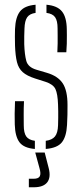

<svg xmlns="http://www.w3.org/2000/svg" viewBox="-20 -625 346 812"><path d="M42.5 -98Q42 -122 42 -143.8Q42 -165.5 43.5 -197H81.5Q80 -167 80.2 -140.8Q80.5 -114.5 80.5 -95Q80.5 -63 91 -48Q101.5 -33 127.5 -29.5V5Q80.5 1 62.2 -23.5Q44 -48 42.5 -98ZM173.5 5V-29.5Q200.5 -33 212.5 -48Q224.5 -63 225.5 -95Q226 -111 226.2 -126Q226.5 -141 226.2 -155Q226 -169 225.5 -182Q224 -228 214.5 -248.2Q205 -268.5 172.5 -279L128.5 -293Q94 -304 76.2 -319.8Q58.5 -335.5 51.8 -362.2Q45 -389 43.5 -433Q43 -456.5 43 -470.8Q43 -485 43.5 -502Q45.5 -552 64.5 -576.5Q83.5 -601 130.5 -605V-570.5Q105.5 -567 95 -552Q84.5 -537 83.5 -504Q83 -490.5 82.5 -471.8Q82 -453 82.5 -438Q84 -394.5 91.2 -367.5Q98.5 -340.5 134.5 -330L178.5 -317Q224.5 -303.5 245 -273Q265.5 -242.5 265.5 -181Q265.5 -156.5 265.2 -139.5Q265 -122.5 263.5 -97Q261 -47.5 241.8 -23.2Q222.5 1 173.5 5ZM222.5 -404Q223.5 -423 223.8 -441.5Q224 -460 223.8 -476.2Q223.5 -492.5 223.5 -505Q223.5 -537 213.2 -552Q203 -567 176.5 -570.5V-605Q222.5 -601 242.2 -576.5Q262 -552 262.5 -500Q262.5 -492.5 262.8 -476Q263 -459.5 262.5 -440Q262 -420.5 260.5 -404ZM102 167V131H122Q142.5 131 148.2 120.5Q154 110 147 86L129 20H169L186 86Q196 125 179.8 146Q163.5 167 123 167Z"/></svg>

Font: Big Shoulders Stencil Text SC Thin
Style: Regular
Weight: 100
Designer: Patric King
Foundry: XO Type Co
Version: Version 2.001